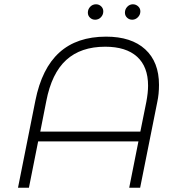

<svg xmlns="http://www.w3.org/2000/svg" viewBox="-20 -876 842 896"><path d="M722 -480Q722 -437 714 -400L634 0H583L626 -216H158L115 0H64L145 -406Q175 -557 257 -631Q339 -705 475 -705Q593 -705 657.5 -646Q722 -587 722 -480ZM671 -476Q671 -565 619.5 -611.5Q568 -658 471 -658Q357 -658 289 -596Q221 -534 196 -404L168 -262H635L663 -401Q671 -444 671 -476ZM390 -817Q390 -833 401 -844.5Q412 -856 428 -856Q442 -856 452 -846.5Q462 -837 462 -823Q462 -807 451 -795.5Q440 -784 424 -784Q410 -784 400 -793.5Q390 -803 390 -817ZM563 -817Q563 -833 574 -844.5Q585 -856 600 -856Q614 -856 624.5 -846.5Q635 -837 635 -823Q635 -807 623.5 -795.5Q612 -784 597 -784Q583 -784 573 -793.5Q563 -803 563 -817Z"/></svg>

Font: Montserrat Alternates Light
Style: Italic
Weight: 300
Italic angle: -11.3°
Designer: Julieta Ulanovsky
Foundry: Julieta Ulanovsky
Version: Version 7.200